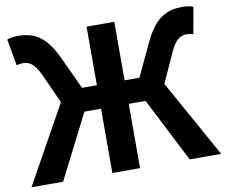

<svg xmlns="http://www.w3.org/2000/svg" viewBox="-81 -855 1128 956"><g transform="rotate(-10 482.5 -377.0)"><path d="M744 -392 812 -542C840 -603 864 -616 898 -616C905 -616 918 -615 929 -611L953 -745C938 -752 917 -754 898 -754C819 -754 762 -725 710 -620L627 -444H552V-740H412V-444H337L255 -620C203 -725 146 -754 67 -754C48 -754 27 -752 12 -745L36 -611C48 -615 60 -616 67 -616C100 -616 124 -603 153 -542L221 -392L3 0H163L328 -325H412V0H552V-325H637L803 0H962Z"/></g></svg>

Font: Noto Sans T Chinese Bold
Style: Bold
Weight: 700
Designer: Ryoko NISHIZUKA (kana & ideographs); Paul D. Hunt (Latin, Greek & Cyrillic); Wenlong ZHANG (bopomofo); Sandoll Communica
Foundry: Adobe Systems Incorporated
Version: Version 1.000;PS 1;hotconv 1.0.78;makeotf.lib2.5.61930